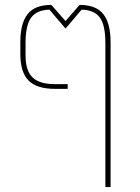

<svg xmlns="http://www.w3.org/2000/svg" viewBox="-20 -596 566 774"><path d="M404.8 158.2V-422.9Q404.8 -494.6 382.6 -525.1Q360.4 -555.7 309.1 -557.1L245.1 -481.9H243.2L179.2 -557.1Q127.9 -555.7 105.5 -524.9Q83 -494.1 83 -422.9V-372.1Q83 -311.5 110.8 -284.2Q138.7 -256.8 201.2 -256.8H252.9V-237.8H201.2Q128.4 -237.8 95.2 -271.2Q62 -304.7 62 -378.9V-425.8Q62 -502 91.3 -539.1Q120.6 -576.2 187 -576.2L243.2 -512.2H245.1L300.8 -576.2Q367.2 -576.2 396.5 -539.1Q425.8 -502 425.8 -425.8V158.2Z"/></svg>

Font: Anuphan Thin
Style: Regular
Weight: 250
Designer: Mike Abbink, Paul van der Laan, Pieter van Rosmalen, Mint Tantisuwanna
Foundry: Bold Monday; Cadson Demak
Version: Version 3.002;hotconv 1.0.109;makeotfexe 2.5.65596